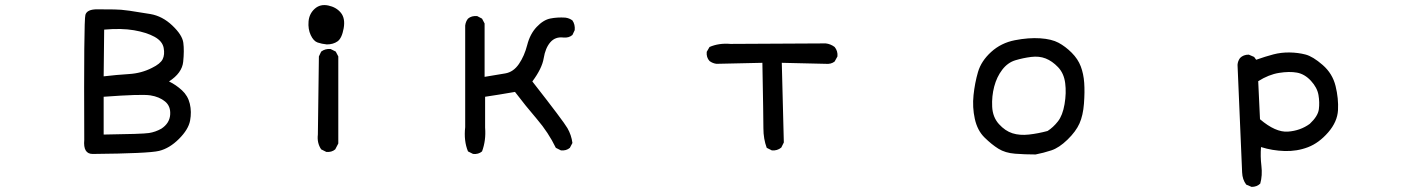

<svg xmlns="http://www.w3.org/2000/svg" viewBox="-20 -599 5540 752"><path d="M343 4Q305 4 310 -51Q308 -519 314.5 -541Q321 -563 362 -562.5Q403 -562 427.5 -562Q452 -562 487 -557Q522 -552 569 -544Q616 -536 655 -499Q694 -462 698 -431.5Q702 -401 697.5 -357Q693 -313 642 -280Q669 -267 692.5 -245.5Q716 -224 723.5 -192.5Q731 -161 724.5 -126.5Q718 -92 681 -55Q644 -18 603 -8Q562 2 343 4ZM612 -95Q644 -116 646.5 -149.5Q649 -183 626.5 -201.5Q604 -220 569 -225.5Q534 -231 386 -220V-72Q538 -74 563.5 -78Q589 -82 612 -95ZM575 -333Q608 -349 617 -367Q626 -385 621 -411.5Q616 -438 585 -455Q554 -472 505 -480.5Q456 -489 388 -483L386 -300Q437 -306 485.5 -309Q534 -312 575 -333Z M1258 -4 1238 -14Q1221 -39 1225 -72L1229 -378L1238 -397Q1254 -409 1275 -407L1295 -397L1305 -378V-37L1293 -14Q1279 -2 1258 -4ZM1260 -425Q1240 -427 1224 -432.5Q1208 -438 1197 -461.5Q1186 -485 1188.5 -515Q1191 -545 1212.5 -564.5Q1234 -584 1265.5 -577.5Q1297 -571 1315 -549Q1333 -527 1326 -488Q1319 -449 1302 -437Q1285 -425 1260 -425Z M1833 4 1813 -6Q1796 -47 1802 -101V-499Q1804 -515 1813 -526Q1827 -538 1849 -536L1868 -526L1878 -507V-298Q1927 -306 1959 -311.5Q1991 -317 2012.5 -348.5Q2034 -380 2045 -423Q2056 -466 2082 -493.5Q2108 -521 2135.5 -526.5Q2163 -532 2194 -530Q2210 -528 2222 -519Q2233 -503 2231 -481L2222 -462Q2208 -450 2187 -452Q2155 -456 2135.5 -433.5Q2116 -411 2109.5 -371Q2103 -331 2065 -280Q2187 -124 2202.5 -97Q2218 -70 2222 -39L2212 -20Q2198 -8 2177 -10L2157 -20Q2128 -80 2083 -132.5Q2038 -185 1997 -239Q1962 -233 1934.5 -228.5Q1907 -224 1880 -220V-99Q1884 -49 1868 -6Q1854 6 1833 4Z M3003 -10 2983 -20Q2970 -55 2970 -96.5Q2970 -138 2966 -353L2786 -349Q2771 -351 2759 -360Q2746 -374 2748 -396L2759 -415Q2796 -431 2841 -427L3214 -429Q3233 -427 3249 -415Q3262 -399 3260 -378L3249 -358Q3235 -347 3214 -349L3042 -353L3050 -41L3040 -21Q3024 -8 3003 -10Z M4036 6Q3994 6 3955.5 3Q3917 0 3890.5 -16.5Q3864 -33 3836 -60.5Q3808 -88 3798 -133.5Q3788 -179 3793 -226.5Q3798 -274 3810.5 -317Q3823 -360 3862 -395.5Q3901 -431 3955 -441.5Q4009 -452 4054 -449Q4099 -446 4126 -431.5Q4153 -417 4177.5 -392.5Q4202 -368 4213 -339Q4224 -310 4226.5 -274.5Q4229 -239 4225.5 -193Q4222 -147 4208 -115.5Q4194 -84 4161 -52Q4128 -20 4097.5 -10Q4067 0 4036 6ZM4083 -86Q4105 -100 4123.5 -123.5Q4142 -147 4149.5 -191Q4157 -235 4152 -273.5Q4147 -312 4124 -336Q4101 -360 4075.5 -370Q4050 -380 4018.5 -376Q3987 -372 3957 -363Q3927 -354 3905.5 -326Q3884 -298 3874 -260Q3864 -222 3866 -181Q3868 -140 3892.5 -113Q3917 -86 3945.5 -77Q3974 -68 4010 -72Q4046 -76 4083 -86Z M4882 133 4861 124Q4846 104 4845 76.5Q4844 49 4827 -345Q4828 -360 4837 -372Q4850 -385 4871 -385L4892 -376L4900 -365Q4937 -378 4967.5 -386Q4998 -394 5031 -393.5Q5064 -393 5093 -385.5Q5122 -378 5160.5 -344.5Q5199 -311 5211 -262Q5223 -213 5220.5 -167.5Q5218 -122 5182 -80.5Q5146 -39 5103 -22.5Q5060 -6 5011.5 -7.5Q4963 -9 4919 -23Q4916 13 4920.5 50.5Q4925 88 4916 120Q4903 133 4882 133ZM5110 -114Q5142 -144 5145.5 -171Q5149 -198 5144 -227Q5139 -256 5114.5 -282.5Q5090 -309 5060 -314.5Q5030 -320 4989.5 -313.5Q4949 -307 4908 -281L4915 -132Q4976 -80 5024.5 -83.5Q5073 -87 5110 -114Z"/></svg>

Font: Kosefont JP
Style: Regular
Weight: 400
Designer: Nozomi Seto 瀬戸のぞみ
Version: Version 3.00;June 19, 2020